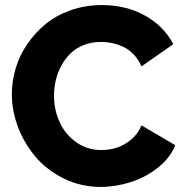

<svg xmlns="http://www.w3.org/2000/svg" viewBox="-20 -734 728 760"><path d="M382.8 -713.9Q480 -713.9 554.7 -671.9Q629.4 -629.9 666 -559.1L540 -471.2Q528.3 -498 509.8 -517.8Q491.2 -537.6 469 -548.1Q446.8 -558.6 424.6 -563.2Q402.3 -567.9 378.9 -567.9Q342.3 -567.9 311.5 -555.7Q280.8 -543.5 259.3 -522.7Q237.8 -502 222.9 -474.4Q208 -446.8 200.9 -416.7Q193.8 -386.7 193.8 -355Q193.8 -298.3 216.6 -249.5Q239.3 -200.7 282.5 -170.4Q325.7 -140.1 380.9 -140.1Q412.6 -140.1 442.1 -149.4Q471.7 -158.7 499 -181.4Q526.4 -204.1 540 -237.8L673.8 -159.2Q653.8 -108.9 605 -70.3Q556.2 -31.7 496.8 -12.9Q437.5 5.9 377 5.9Q302.2 5.9 235.8 -25.9Q169.4 -57.6 124.3 -109.1Q79.1 -160.6 53 -226.8Q26.9 -293 26.9 -360.8Q26.9 -412.6 42 -463.4Q57.1 -514.2 87.9 -559.3Q118.7 -604.5 160.6 -638.9Q202.6 -673.3 260 -693.6Q317.4 -713.9 382.8 -713.9Z"/></svg>

Font: Raleway-v4020 ExtraBold
Style: Regular
Weight: 800
Designer: Matt McInerney, Pablo Impallari, Rodrigo Fuenzalida
Foundry: Matt McInerney, Pablo Impallari, Rodrigo Fuenzalida
Version: Version 4.020;PS 004.020;hotconv 1.0.88;makeotf.lib2.5.64775